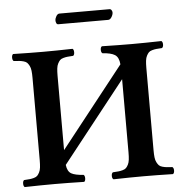

<svg xmlns="http://www.w3.org/2000/svg" viewBox="-56 -877 891 933"><g transform="rotate(-5 389.5 -410.5)"><path d="M26.9 2Q20.5 -2.4 20.5 -15.1Q20.5 -27.8 26.9 -32.2Q44.4 -33.2 54.2 -34.2Q64 -35.2 75.2 -38.3Q86.4 -41.5 91.8 -47.1Q97.2 -52.7 102.3 -62.5Q107.4 -72.3 109.1 -86.7Q110.8 -101.1 110.8 -122.1V-522.9Q110.8 -543.9 109.1 -558.3Q107.4 -572.8 102.3 -582.5Q97.2 -592.3 91.8 -597.9Q86.4 -603.5 75.2 -606.7Q64 -609.9 54.2 -610.8Q44.4 -611.8 26.9 -612.8Q20.5 -617.2 20.5 -629.9Q20.5 -642.6 26.9 -647Q110.8 -645 172.9 -645Q234.9 -645 316.9 -647Q323.2 -642.6 323.2 -629.9Q323.2 -617.2 316.9 -612.8Q299.3 -611.8 289.6 -610.8Q279.8 -609.9 268.6 -606.7Q257.3 -603.5 252 -597.9Q246.6 -592.3 241.5 -582.5Q236.3 -572.8 234.6 -558.3Q232.9 -543.9 232.9 -522.9V-160.2L542 -551.8Q539.1 -586.4 520 -598.4Q501 -610.4 460 -612.8Q453.1 -617.2 453.1 -629.9Q453.1 -642.6 460 -647Q543.9 -645 606 -645Q668 -645 750 -647Q756.8 -642.6 756.8 -629.9Q756.8 -617.2 750 -612.8Q732.4 -611.8 722.7 -610.8Q712.9 -609.9 701.7 -606.7Q690.4 -603.5 685.1 -597.9Q679.7 -592.3 674.6 -582.5Q669.4 -572.8 667.7 -558.3Q666 -543.9 666 -522.9V-122.1Q666 -101.1 667.7 -86.7Q669.4 -72.3 674.6 -62.5Q679.7 -52.7 685.1 -47.1Q690.4 -41.5 701.7 -38.3Q712.9 -35.2 722.7 -34.2Q732.4 -33.2 750 -32.2Q756.8 -27.8 756.8 -15.1Q756.8 -2.4 750 2Q668 0 606 0Q542 0 460 2Q453.1 -2.4 453.1 -15.1Q453.1 -27.8 460 -32.2Q477.5 -33.2 487.3 -34.2Q497.1 -35.2 508.3 -38.3Q519.5 -41.5 524.9 -47.1Q530.3 -52.7 535.4 -62.5Q540.5 -72.3 542.2 -86.7Q543.9 -101.1 543.9 -122.1V-479L234.9 -87.9Q238.8 -55.7 257.3 -45.2Q275.9 -34.7 316.9 -32.2Q323.2 -27.8 323.2 -15.1Q323.2 -2.4 316.9 2Q234.9 0 172.9 0Q108.9 0 26.9 2ZM502 -772H257.8Q252 -772 249 -778.1Q246.1 -784.2 246.1 -791Q246.1 -801.3 252.7 -812.3Q259.3 -823.2 268.1 -823.2H512.2Q518.6 -823.2 522.2 -817.6Q525.9 -812 525.9 -806.2Q525.9 -795.9 518.6 -783.9Q511.2 -772 502 -772Z"/></g></svg>

Font: Common Serif SemiBold
Style: Regular
Weight: 600
Designer: Philipp H. Poll, Khaled Hosny
Foundry: Stefan Peev, Context Ltd.
Version: Version 1.026